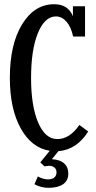

<svg xmlns="http://www.w3.org/2000/svg" viewBox="-20 -710 459 914"><path d="M357.9 -115.2 399.9 -84Q345.7 2.4 257.8 9.8L227.1 47.9Q265.1 49.8 285.2 67.6Q305.2 85.4 305.2 116.2Q305.2 150.4 280 167.2Q254.9 184.1 211.9 184.1Q174.8 184.1 144 167L160.2 129.9Q185.5 144 209 144Q227.1 144 238 135.3Q249 126.5 249 110.8Q249 95.7 239 87.4Q229 79.1 211.9 79.1Q209.5 79.1 191.9 82L171.9 63L216.8 7.8Q130.4 -5.9 78.6 -99.1Q26.9 -192.4 26.9 -339.8Q26.9 -499 85.4 -594.5Q144 -689.9 237.8 -689.9Q304.2 -689.9 327.1 -632.8V-680.2H384.8V-536.1H328.1Q318.4 -582 296.4 -606.9Q274.4 -631.8 246.1 -631.8Q192.9 -631.8 160.4 -552.5Q127.9 -473.1 127.9 -338.9Q127.9 -205.6 161.6 -126.7Q195.3 -47.9 252.9 -47.9Q311.5 -47.9 357.9 -115.2Z"/></svg>

Font: Margherita Semibold
Style: Regular
Weight: 600
Designer: James Puckett
Foundry: Dunwich Type Founders
Version: Version 1.008;hotconv 1.0.109;makeotfexe 2.5.65596